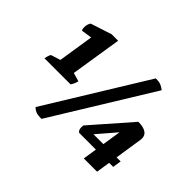

<svg xmlns="http://www.w3.org/2000/svg" viewBox="-131 -906 1170 1170"><g transform="rotate(45 453.5 -321.5)"><path d="M69.6 -262Q73.9 -282.3 77.9 -293Q81.8 -303.7 85.8 -304.7L159.1 -327.7L142.4 -304.6L190.2 -611.1L196.8 -555.2L111.7 -542.5Q109.4 -547.3 107.9 -553.4Q106.5 -559.5 106.5 -566.6Q106.5 -578.7 109.8 -590.5Q113.2 -602.2 119.5 -610.6L255.8 -655H311.5L256.7 -307.5L241.7 -330.1L314.7 -309.1Q312.7 -298.3 308.5 -287.6Q304.4 -276.9 294.6 -262ZM317.9 12Q283.4 12 268.5 5.5Q253.6 -1 241.4 -13.4L636 -655Q666.3 -655 681.7 -648.3Q697 -641.5 712.5 -629.6ZM670.6 0 721.7 -328.6 760.9 -323.2 585.2 -119.3 560.4 -145.9H842.4L833.8 -90.1H540.2Q530.8 -96.5 527.4 -108.6Q523.9 -120.7 526.8 -140.3L747.9 -393Q795.5 -393 817.8 -375.3Q840.2 -357.6 834.4 -321.9L785 0Z"/></g></svg>

Font: Petrona
Style: Italic
Weight: 400
Italic angle: -9°
Designer: Ringo R. Seeber
Foundry: Ringo R. Seeber
Version: Version 2.001; ttfautohint (v1.8.3)